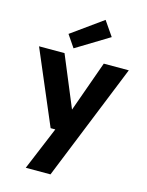

<svg xmlns="http://www.w3.org/2000/svg" viewBox="-145 -878 911 1186"><g transform="rotate(15 311.0 -285.0)"><path d="M139 220 254 -56H224L24 -526H187L322 -201L438 -526H598L297 220ZM233 -569 180 -647 379 -790 443 -697Z"/></g></svg>

Font: DM Sans 9pt Black
Style: Regular
Weight: 900
Version: Version 4.004;gftools[0.9.30]